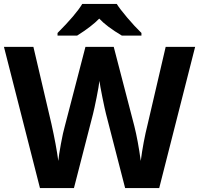

<svg xmlns="http://www.w3.org/2000/svg" viewBox="-20 -951 1007 971"><path d="M785.2 0H612.8L516.1 -375Q510.7 -395.5 498 -458Q485.4 -520.5 482.9 -542Q480 -515.6 468.3 -457Q456.5 -398.4 450.2 -374L354 0H182.1L0 -713.9H148.9L240.2 -324.2Q264.2 -216.3 274.9 -137.2Q277.3 -165 288.1 -223.6Q298.8 -282.2 308.1 -314L412.1 -713.9H555.2L659.2 -314Q677.7 -240.7 691.9 -137.2Q704.1 -232.4 727.1 -324.2L817.9 -713.9H966.8ZM271 -771V-784.2Q363.3 -876.5 396 -931.2H570.3Q585.9 -906.2 623 -862.3Q660.2 -818.4 695.3 -784.2V-771H596.2Q519.5 -816.4 481.9 -856.9Q443.8 -817.4 370.1 -771Z"/></svg>

Font: OpenSans-Bold
Style: Bold
Weight: 700
Foundry: Ascender Corporation
Version: Version 1.10